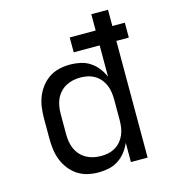

<svg xmlns="http://www.w3.org/2000/svg" viewBox="-110 -824 821 922"><g transform="rotate(-15 300.0 -363.5)"><path d="M268 8Q240 8 213.5 2Q187 -4 164 -19Q141 -34 124 -56Q107 -78 97 -103.5Q87 -129 83.5 -156Q80 -183 80 -210V-310Q80 -337 83.5 -364Q87 -391 97 -416.5Q107 -442 124 -464Q141 -486 164 -501Q187 -516 213.5 -522Q240 -528 268 -528Q293 -528 318.5 -522.5Q344 -517 365.5 -503Q387 -489 403 -468.5Q419 -448 429 -424V-580H300V-654H429V-735H512V-654H574V-580H512V0H429V-96Q419 -72 403 -51.5Q387 -31 365.5 -17Q344 -3 318.5 2.5Q293 8 268 8ZM299 -65Q318 -65 336 -69Q354 -73 370 -82.5Q386 -92 398 -106.5Q410 -121 417 -138Q424 -155 426.5 -173.5Q429 -192 429 -210V-310Q429 -328 426.5 -346.5Q424 -365 417 -382Q410 -399 398 -413.5Q386 -428 370 -437.5Q354 -447 336 -451Q318 -455 299 -455Q280 -455 261.5 -451Q243 -447 226.5 -438Q210 -429 197 -414.5Q184 -400 176.5 -383Q169 -366 166 -347.5Q163 -329 163 -310V-210Q163 -191 166 -172.5Q169 -154 176.5 -137Q184 -120 197 -105.5Q210 -91 226.5 -82Q243 -73 261.5 -69Q280 -65 299 -65Z"/></g></svg>

Font: Iosevka Meiseki Sans
Style: Regular
Weight: 400
Monospace: yes
Designer: Belleve Invis
Foundry: Belleve Invis
Version: Version 11.2.6; ttfautohint (v1.8.4)